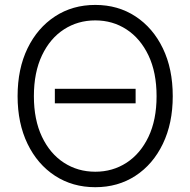

<svg xmlns="http://www.w3.org/2000/svg" viewBox="-20 -758 781 788"><path d="M536.6 -393.6V-334H205.1V-393.6ZM371.1 10.3Q277.8 10.3 205.8 -36.6Q133.8 -83.5 93 -167.7Q52.2 -252 52.2 -363.3Q52.2 -475.6 93 -559.6Q133.8 -643.6 205.8 -690.7Q277.8 -737.8 371.1 -737.8Q464.4 -737.8 536.1 -690.7Q607.9 -643.6 648.4 -559.6Q689 -475.6 689 -363.3Q689 -252 648.4 -167.7Q607.9 -83.5 536.1 -36.6Q464.4 10.3 371.1 10.3ZM371.1 -53.2Q442.4 -53.2 499.3 -90.1Q556.2 -127 589.4 -196.5Q622.6 -266.1 622.6 -363.3Q622.6 -460.9 589.4 -530.5Q556.2 -600.1 499.3 -637.2Q442.4 -674.3 371.1 -674.3Q299.8 -674.3 242.7 -637.5Q185.5 -600.6 152.3 -530.8Q119.1 -460.9 119.1 -363.3Q119.1 -266.6 152.1 -197Q185.1 -127.4 242.2 -90.3Q299.3 -53.2 371.1 -53.2Z"/></svg>

Font: Inter 24pt Light
Style: Regular
Weight: 300
Designer: Rasmus Andersson
Foundry: rsms
Version: Version 4.001;git-66647c0bb